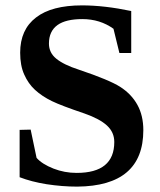

<svg xmlns="http://www.w3.org/2000/svg" viewBox="-20 -684 596 714"><path d="M53 -201 94 -202 116 -97Q136 -74 179 -57Q220 -41 265 -41Q405 -41 405 -156Q405 -192 378 -217Q351 -242 294 -262Q208 -291 173 -308Q136 -326 110 -350Q85 -373 70 -407Q55 -440 55 -488Q55 -574 114 -619Q172 -664 285 -664Q368 -664 468 -643V-487H424L402 -577Q352 -613 286 -613Q225 -613 194 -591Q162 -568 162 -522Q162 -488 189 -466Q217 -443 273 -425Q386 -387 427 -361Q469 -334 491 -294Q513 -254 513 -200Q513 8 267 10Q212 10 153 1Q97 -8 53 -25Z"/></svg>

Font: Libra Serif Modern
Style: Bold
Weight: 700
Designer: Stefan Peev, Context Ltd
Foundry: Ascender Corporation
Version: Version 1.000